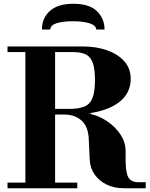

<svg xmlns="http://www.w3.org/2000/svg" viewBox="-20 -1001 795 1021"><path d="M267 -392V-422H350Q398 -422 428 -434Q458 -446 471.5 -479.2Q485 -512.3 485 -575Q485 -638.5 472 -670.2Q459 -702 433.5 -713Q408 -724 370 -724H20V-754H420Q492 -754 549.6 -733.5Q607.2 -713 641.1 -675Q675 -637 675 -582Q675 -521 636 -478.5Q597 -436 524.5 -414Q452 -392 350 -392ZM20 0V-30H391V0ZM115 -15V-754H273V-15ZM638 0Q588.2 0 548.1 -19Q508 -38 483.6 -72.5Q459.1 -107 457 -153L452 -262Q449 -329 413 -360.5Q376.9 -392 321 -392L397 -398H464V-394Q509 -384 551.5 -355Q594 -326 621 -285Q648 -244 648 -196V-151Q648 -82 663 -57Q678 -32 717 -32H755V0ZM203 -844Q203 -905 245.5 -943Q288.1 -981 369.9 -981Q455 -981 495.5 -941.5Q536 -902 536 -844H492Q490 -866.7 455.5 -877.3Q421 -888 368 -888Q316 -888 282.5 -878Q249 -868.1 247 -844Z"/></svg>

Font: Libre Bodoni
Style: Regular
Weight: 400
Designer: Pablo Impallari, Rodrigo Fuenzalida
Foundry: Impallari Type
Version: Version 2.005;gftools[0.9.23]